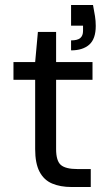

<svg xmlns="http://www.w3.org/2000/svg" viewBox="-20 -750 430 770"><path d="M267 0Q222 0 189 -14Q156 -28 138.5 -61.5Q121 -95 121 -152V-430H34V-501H121L132 -622H205V-501H351V-430H205V-152Q205 -105 224 -88.5Q243 -72 291 -72H344V0ZM265 -548V-588Q291 -588 302 -597.5Q313 -607 313 -626V-647H265V-730H353Q358 -704 361 -685Q364 -666 364 -646Q364 -594 338 -571Q312 -548 265 -548Z"/></svg>

Font: DM Sans 17pt
Style: Regular
Weight: 400
Version: Version 4.004;gftools[0.9.30]